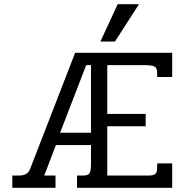

<svg xmlns="http://www.w3.org/2000/svg" viewBox="-20 -900 884 920"><path d="M544 -880H646L531 -701H461ZM39 -59H72Q93 -59 106 -67Q119 -75 126 -95L340 -647H805V-531H733V-552Q733 -575 719.5 -581.5Q706 -588 672 -588H494V-354H678V-295H494V-59H696Q716 -59 724.5 -67Q733 -75 733 -94V-117H805V0H349V-59H379Q404 -59 410 -71.5Q416 -84 416 -117V-205H248L192 -59H246V0H39ZM416 -264V-588H393L268 -264Z"/></svg>

Font: Pridi Light
Style: Regular
Weight: 300
Designer: Katatrad Team
Foundry: CadsonDemak
Version: Version 1.003